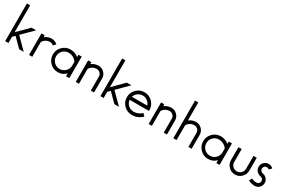

<svg xmlns="http://www.w3.org/2000/svg" viewBox="129 -2011 4899 3289"><g transform="rotate(30 2578.5 -366.5)"><path d="M64 -745H128V-213L340 -426H431L218 -213L431 0H340L173 -168L128 -123V0H64Z M738 -436Q804 -436 851 -389L806 -344Q778 -372 738 -372Q694 -372 657.5 -350.5Q621 -329 600 -293V0H536V-426H600V-388Q661 -436 738 -436Z M1108 -436Q1198 -436 1268 -380V-426H1332V0H1268V-57Q1202 11 1108 11Q1016 11 950.5 -55Q885 -121 885 -213Q885 -305 950.5 -370.5Q1016 -436 1108 -436ZM1108 -372Q1041 -372 995 -326Q949 -280 949 -213Q949 -146 995 -99.5Q1041 -53 1108 -53Q1175 -53 1221.5 -99.5Q1268 -146 1268 -213V-287Q1242 -326 1199.5 -349Q1157 -372 1108 -372Z M1662 -436Q1728 -436 1775 -389Q1822 -342 1822 -277V0H1758V-277Q1758 -317 1730 -344.5Q1702 -372 1662 -372Q1618 -372 1581.5 -350.5Q1545 -329 1524 -293V0H1460V-426H1524V-388Q1585 -436 1662 -436Z M1948 -745H2012V-213L2224 -426H2315L2102 -213L2315 0H2224L2057 -168L2012 -123V0H1948Z M2795 -212V-196H2413Q2419 -135 2464.5 -94Q2510 -53 2572 -53Q2665 -53 2730 -118L2775 -73Q2691 11 2572 11Q2480 11 2414.5 -54.5Q2349 -120 2349 -212Q2349 -304 2414.5 -370Q2480 -436 2572 -436Q2664 -436 2729.5 -370Q2795 -304 2795 -212ZM2420 -260H2724Q2709 -309 2667 -340.5Q2625 -372 2572 -372Q2519 -372 2477 -340.5Q2435 -309 2420 -260Z M3104 -436Q3170 -436 3217 -389Q3264 -342 3264 -277V0H3200V-277Q3200 -317 3172 -344.5Q3144 -372 3104 -372Q3060 -372 3023.5 -350.5Q2987 -329 2966 -293V0H2902V-426H2966V-388Q3027 -436 3104 -436Z M3592 -436Q3658 -436 3705 -389.5Q3752 -343 3752 -277V0H3688V-277Q3688 -317 3660 -345Q3632 -373 3592 -373Q3548 -373 3511.5 -351.5Q3475 -330 3454 -293V0H3390V-745H3454V-388Q3515 -436 3592 -436Z M4081 -436Q4171 -436 4241 -380V-426H4305V0H4241V-57Q4175 11 4081 11Q3989 11 3923.5 -55Q3858 -121 3858 -213Q3858 -305 3923.5 -370.5Q3989 -436 4081 -436ZM4081 -372Q4014 -372 3968 -326Q3922 -280 3922 -213Q3922 -146 3968 -99.5Q4014 -53 4081 -53Q4148 -53 4194.5 -99.5Q4241 -146 4241 -213V-287Q4215 -326 4172.5 -349Q4130 -372 4081 -372Z M4795 -425V-169Q4795 -95 4741.5 -41.5Q4688 12 4614 12Q4539 12 4486 -41.5Q4433 -95 4433 -169V-425H4497V-169Q4497 -120 4531 -86Q4565 -52 4614 -52Q4663 -52 4697 -86Q4731 -120 4731 -169V-425Z M4900 -308Q4900 -361 4937.5 -398.5Q4975 -436 5027 -436Q5079 -436 5117 -398L5073 -353Q5054 -372 5027 -372Q5001 -372 4982 -353.5Q4963 -335 4963 -308Q4963 -286 4976.5 -269Q4990 -252 5011 -246L5035 -240Q5076 -229 5103 -194.5Q5130 -160 5130 -117Q5130 -64 5092.5 -26.5Q5055 11 5002 11Q4936 11 4874 -23L4906 -78Q4950 -53 5002 -53Q5029 -53 5047.5 -71.5Q5066 -90 5066 -117Q5066 -139 5053 -156Q5040 -173 5019 -178L4994 -185Q4953 -196 4926.5 -230Q4900 -264 4900 -308Z"/></g></svg>

Font: Timtura
Style: Regular
Weight: 400
Version: Version 1.0